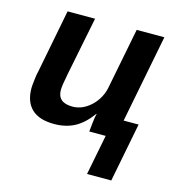

<svg xmlns="http://www.w3.org/2000/svg" viewBox="-108 -624 861 918"><g transform="rotate(15 323.0 -164.5)"><path d="M250 -528 192 -238Q180 -178 180 -157Q180 -94 254 -94Q303 -94 345 -133Q388 -174 398 -232L456 -528H593L508 -93H582L525 199H405L444 0H363Q363 -2 364 -12Q365 -22 367 -41Q369 -60 371 -72Q373 -84 375 -90H373Q336 -38 292 -14.5Q248 9 191 9Q116 9 79 -26.5Q42 -62 42 -129Q42 -135 43 -146Q44 -157 45.5 -169Q47 -181 48.5 -192Q50 -203 52 -209L114 -528Z"/></g></svg>

Font: Libra Sans Modern
Style: Bold Italic
Weight: 700
Italic angle: -12°
Foundry: Stefan Peev, Context Ltd
Version: Version 1.000